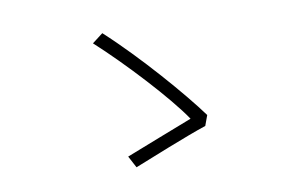

<svg xmlns="http://www.w3.org/2000/svg" viewBox="-63 -732 1125 754"><g transform="rotate(-10 500.0 -355.0)"><path d="M719 -197 734 -238C667 -330 515 -506 384 -626L341 -593C452 -492 606 -326 667 -235C613 -214 463 -156 400 -131L425 -84C488 -109 638 -170 719 -197Z"/></g></svg>

Font: Noto Sans CJK JP Light
Style: Regular
Weight: 300
Designer: Ryoko NISHIZUKA (kana & ideographs); Paul D. Hunt (Latin, Greek & Cyrillic); Wenlong ZHANG (bopomofo); Sandoll Communica
Foundry: Adobe Systems Incorporated
Version: Version 1.004;PS 1.004;hotconv 1.0.82;makeotf.lib2.5.63406